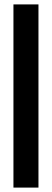

<svg xmlns="http://www.w3.org/2000/svg" viewBox="-20 -851 235 871"><path d="M41 0V-831H154.5V0Z"/></svg>

Font: Merriweather 144pt SemiBold
Style: Regular
Weight: 600
Version: Version 2.100